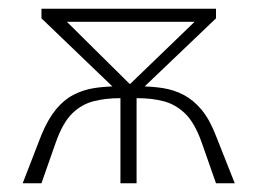

<svg xmlns="http://www.w3.org/2000/svg" viewBox="-20 -420 590 440"><path d="M260 -210 457 -400H475V-378L299 -210ZM32 0 75 -111Q90 -147 108 -169Q126 -191 148 -202.5Q170 -214 195 -218Q220 -222 248 -222H273V-195H254Q222 -195 194.5 -188Q167 -181 145.5 -160Q124 -139 108 -94L75 0ZM256 0V-228H293V0ZM250 -210 75 -378V-400H103L295 -210ZM475 0 442 -94Q426 -139 404 -160Q382 -181 355 -188Q328 -195 296 -195H276V-222H302Q329 -222 354 -218Q379 -214 401 -202.5Q423 -191 441.5 -169Q460 -147 474 -111L518 0ZM98 -370 95 -400H462L459 -370Z"/></svg>

Font: Ysabeau Infant ExtraLight
Style: Regular
Weight: 250
Designer: Christian Thalmann (Catharsis Fonts)
Version: Version 2.001;gftools[0.9.30]; featfreeze: ss01,ss02,lnum